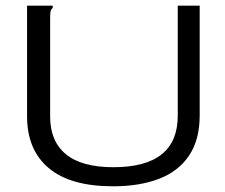

<svg xmlns="http://www.w3.org/2000/svg" viewBox="-20 -643 790 674"><path d="M377 11Q227 11 151 -53Q75 -117 75 -235V-623H165V-616Q159 -610 157.5 -603Q156 -596 156 -579V-234Q156 -147 211.5 -101.5Q267 -56 378 -56Q604 -56 604 -237V-623H681V-238Q681 -152 643.5 -96.5Q606 -41 537.5 -15Q469 11 377 11Z"/></svg>

Font: Inconsolata ExtraExpanded
Style: Regular
Weight: 400
Width: 8
Monospace: yes
Designer: Raph Levien, Cyreal, Brenton Simpson
Foundry: Raph Levien, Cyreal, Google
Version: Version 3.000; ttfautohint (v1.8.2.53-6de2)